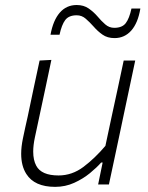

<svg xmlns="http://www.w3.org/2000/svg" viewBox="-20 -736 592 766"><path d="M200 9.5Q117.5 9.5 85 -42Q64.5 -74 64.5 -122.5Q64.5 -150.5 71.5 -184Q76 -205.5 80.2 -225Q84.5 -244.5 90.5 -271Q103.5 -334 114.8 -386.5Q126 -439 138 -494.5L185 -497Q173 -441 162 -388Q150.5 -334.5 137.5 -273.5L119 -187Q112.5 -156 112.5 -131Q112.5 -97.5 124.5 -75Q145 -36 213.5 -36Q267.5 -36 313 -70.2Q358.5 -104.5 400.5 -154L426 -273.5Q439 -333.5 450.5 -386.5Q461.5 -439 473.5 -494.5H519.5Q507.5 -439 496.5 -386Q485.5 -333 472 -270.5L461.5 -220.5Q448 -159 437.5 -107.5Q426.5 -56 414.5 0H371.5L389.5 -87.5H383.5Q366.5 -68 338.8 -45.2Q311 -22.5 275.8 -6.5Q240.5 9.5 200 9.5ZM437 -584Q408.5 -584 389 -597.8Q369.5 -611.5 354 -629.5Q338 -647.5 322.2 -661.2Q306.5 -675 286 -675Q254.5 -675 240.2 -656Q226 -637 217.5 -597.5H181.5Q192 -655 218.5 -685.5Q245 -716 286 -716Q314 -716 333.8 -702.2Q353.5 -688.5 369 -670.5Q384 -652.5 399.8 -638.8Q415.5 -625 436 -625Q467.5 -625 481.8 -643.8Q496 -662.5 504.5 -702H540Q530.5 -644.5 503.8 -614.2Q477 -584 437 -584Z"/></svg>

Font: Heraclito ExtraLight
Style: Italic
Weight: 200
Italic angle: -12°
Designer: Kostas Bartsokas (font) & Cristiano Sobral (main changes)
Foundry: Kostas Bartsokas (font) & Cristiano Sobral (main changes)
Version: Version 1.00;July 8, 2020;FontCreator 13.0.0.2655 64-bit